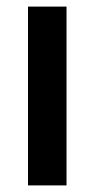

<svg xmlns="http://www.w3.org/2000/svg" viewBox="-20 -563 287 583"><path d="M182 0H65V-543H182Z"/></svg>

Font: Noto Sans Khmer UI Condensed SemiBold
Style: Regular
Weight: 600
Width: 3
Designer: Danh Hong and the Monotype Design Team
Foundry: Monotype Imaging Inc.
Version: Version 2.002; ttfautohint (v1.8.4.7-5d5b)